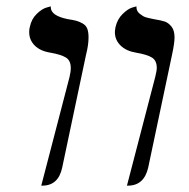

<svg xmlns="http://www.w3.org/2000/svg" viewBox="-20 -579 597 605"><path d="M380 6 469 -336Q474 -356 474 -365Q474 -388 459 -397.5Q444 -407 409 -413Q378 -418 360 -435.5Q342 -453 342 -478Q342 -482 344 -494Q350 -519 366.5 -535Q383 -551 396 -555L410 -559V-556Q410 -544 420.5 -535.5Q431 -527 439.5 -524.5Q448 -522 463 -519Q488 -515 499.5 -511Q511 -507 520.5 -495Q530 -483 530 -461Q530 -443 522 -406L447 -51Q434 6 383 6H381ZM110 6 199 -336Q203 -352 203 -365Q203 -388 188 -397.5Q173 -407 139 -413Q107 -418 89.5 -435.5Q72 -453 72 -478Q72 -488 74 -494Q79 -519 95.5 -535Q112 -551 126 -555L140 -559V-556Q140 -530 192 -519Q211 -516 220.5 -513.5Q230 -511 240.5 -505Q251 -499 255 -488.5Q259 -478 259 -461Q259 -437 251 -406L176 -51Q164 6 113 6Z"/></svg>

Font: Linux Libertine O
Style: Italic
Weight: 400
Italic angle: -12°
Designer: Philipp H. Poll
Foundry: Philipp H. Poll
Version: Version 5.1.6